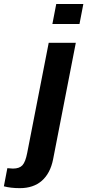

<svg xmlns="http://www.w3.org/2000/svg" viewBox="-127 -745 442 972"><path d="M138.2 -623.5 157.7 -724.6H294.9L275.4 -623.5ZM-26.4 207.5Q-72.8 207.5 -107.4 198.2L-89.8 106.4L-61.5 108.4Q-28.8 108.4 -13.4 91.6Q2 74.7 10.7 29.3L119.6 -528.3H256.8L141.6 62.5Q127.4 132.8 84.7 170.2Q42 207.5 -26.4 207.5Z"/></svg>

Font: Liberation Sans
Style: Bold Italic
Weight: 700
Italic angle: -12°
Designer: Steve Matteson
Foundry: Ascender Corporation
Version: Version 2.1.5